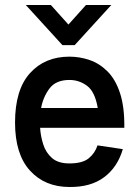

<svg xmlns="http://www.w3.org/2000/svg" viewBox="-20 -736 559 766"><path d="M229 -556 83 -716H183L253 -638L323 -716H424L278 -556ZM369 -156 470 -141Q449 -69 395.5 -29Q342 11 257 10Q159 10 99.5 -55.5Q40 -121 40 -247Q40 -378 99.5 -444Q159 -510 257 -510Q298 -510 337.5 -496.5Q377 -483 409 -451Q441 -419 459 -364Q477 -309 476 -226H140Q142 -193 152.5 -160Q163 -127 187.5 -105.5Q212 -84 257 -84Q309 -84 334 -104.5Q359 -125 369 -156ZM257 -417Q203 -417 177.5 -383Q152 -349 144 -305H370Q359 -370 327.5 -393.5Q296 -417 257 -417Z"/></svg>

Font: Haskoy SemiBold
Style: Regular
Weight: 600
Designer: Ertekin Erdin
Foundry: Ertekin Erdin
Version: Version 1.500; ttfautohint (v1.8.3)